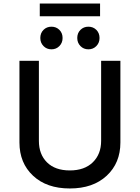

<svg xmlns="http://www.w3.org/2000/svg" viewBox="-20 -1049 791 1086"><path d="M200 -705V-252Q200 -176 246 -130.5Q292 -85 375 -85Q458 -85 505 -131Q552 -177 552 -252V-705H661V-243Q661 -127 583.5 -55Q506 17 375 17Q244 17 167 -55Q90 -127 90 -243V-705ZM334 -834Q334 -807 316 -788.5Q298 -770 271 -770Q244 -770 226 -788.5Q208 -807 208 -834Q208 -862 226 -880Q244 -898 271 -898Q298 -898 316 -880Q334 -862 334 -834ZM205 -1029H546V-957H205ZM543 -834Q543 -807 525 -788.5Q507 -770 480 -770Q453 -770 435 -788.5Q417 -807 417 -834Q417 -862 435 -880Q453 -898 480 -898Q507 -898 525 -880Q543 -862 543 -834Z"/></svg>

Font: Manrope Medium
Style: Medium
Weight: 500
Designer: Mikhail Sharanda
Foundry: Mikhail Sharanda
Version: Version 4.000;hotconv 1.0.109;makeotfexe 2.5.65596